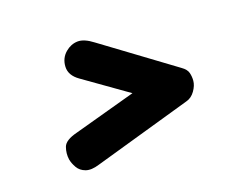

<svg xmlns="http://www.w3.org/2000/svg" viewBox="-58 -523 623 498"><g transform="rotate(-15 253.0 -274.5)"><path d="M154 -116Q132 -107 117 -111Q102 -115 94 -126.5Q86 -138 83 -149Q79 -166 83.5 -183Q88 -200 120 -211L341 -293L335 -244L163 -345Q137 -360 136 -383.5Q135 -407 151 -423Q165 -437 183 -439Q201 -441 226 -425L426 -303Q440 -295 443.5 -284.5Q447 -274 447 -263Q447 -250 438.5 -235.5Q430 -221 416 -216Z"/></g></svg>

Font: Edu TAS Beginner
Style: Bold
Weight: 700
Version: Version 1.003